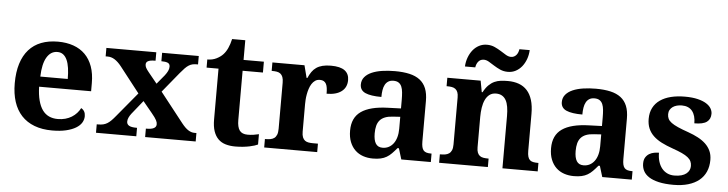

<svg xmlns="http://www.w3.org/2000/svg" viewBox="-47 -979 4572 1205"><g transform="rotate(5 2239.0 -377.0)"><path d="M296.9 -483.9Q254.9 -483.9 230.2 -442.4Q205.6 -400.9 203.1 -320.8H376Q376 -358.9 371.6 -389.2Q367.2 -419.4 357.7 -440.4Q348.1 -461.4 333.3 -472.7Q318.4 -483.9 296.9 -483.9ZM306.2 9.8Q242.7 9.8 194.1 -8.8Q145.5 -27.3 112.8 -62.5Q80.1 -97.7 63.5 -148.7Q46.9 -199.7 46.9 -265.1Q46.9 -335.4 63.5 -388.7Q80.1 -441.9 111.8 -477.5Q143.6 -513.2 189.7 -531Q235.8 -548.8 294.9 -548.8Q349.1 -548.8 392.6 -533.4Q436 -518.1 466.3 -487.8Q496.6 -457.5 512.7 -412.6Q528.8 -367.7 528.8 -308.1V-256.8H201.2Q202.6 -206.5 212.2 -170.4Q221.7 -134.3 238.5 -110.8Q255.4 -87.4 279.5 -76.2Q303.7 -64.9 335 -64.9Q360.8 -64.9 382.8 -71Q404.8 -77.1 422.6 -88.1Q440.4 -99.1 453.9 -114Q467.3 -128.9 476.1 -146Q502.9 -131.3 502.9 -97.2Q502.9 -75.7 491.2 -56.4Q479.5 -37.1 455.1 -22.5Q430.7 -7.8 393.8 1Q356.9 9.8 306.2 9.8Z M1005.9 -453.1Q1005.9 -471.2 991.9 -477.1Q978 -482.9 954.6 -482.9H951.7V-536.1H1182.6V-482.9H1173.8Q1159.2 -482.9 1147.7 -480.2Q1136.2 -477.5 1124.8 -470.5Q1113.3 -463.4 1101.1 -450.9Q1088.9 -438.5 1072.8 -418.9L969.7 -293L1116.7 -106Q1139.6 -77.1 1158.9 -65.2Q1178.2 -53.2 1196.8 -53.2H1210V0H891.6V-53.2H897Q957 -53.2 957 -85.9Q957 -91.8 955.6 -97.7Q954.1 -103.5 950.2 -111.3Q946.3 -119.1 938.7 -129.6Q931.2 -140.1 918.9 -154.8L861.8 -224.1L792 -137.2Q782.7 -125 776.9 -112.3Q771 -99.6 771 -86.9Q771 -70.3 785.2 -61.8Q799.3 -53.2 833 -53.2H835.9V0H582V-53.2H590.8Q608.9 -53.2 622.6 -56.4Q636.2 -59.6 648.2 -66.9Q660.2 -74.2 672.4 -86.4Q684.6 -98.6 699.7 -117.2L825.7 -269L699.7 -430.2Q678.7 -456.5 657.7 -469.7Q636.7 -482.9 613.8 -482.9H600.6V-536.1H915V-482.9H911.6Q894.5 -482.9 883.5 -480.7Q872.6 -478.5 866.2 -474.6Q859.9 -470.7 857.4 -465.3Q855 -460 855 -454.1Q855 -443.4 860.4 -433.3Q865.7 -423.3 877.9 -408.2L933.6 -339.8L981 -397Q992.7 -412.1 999.3 -425.8Q1005.9 -439.5 1005.9 -453.1Z M1530.8 -70.8Q1550.3 -70.8 1568.1 -73.5Q1585.9 -76.2 1601.6 -80.1V-15.1Q1593.8 -11.2 1580.3 -6.8Q1566.9 -2.4 1549.1 1.2Q1531.2 4.9 1508.8 7.3Q1486.3 9.8 1460 9.8Q1426.3 9.8 1398.9 1.7Q1371.6 -6.3 1352.5 -25.1Q1333.5 -43.9 1323.2 -74Q1313 -104 1313 -147.9V-467.8H1237.8V-519Q1270 -519 1295.4 -531.7Q1320.8 -544.4 1335.9 -561Q1366.7 -593.3 1381.8 -660.2H1464.8V-536.1H1592.8V-467.8H1464.8V-158.2Q1464.8 -112.8 1480.2 -91.8Q1495.6 -70.8 1530.8 -70.8Z M1975.6 0H1641.6V-53.2H1644.5Q1661.6 -53.2 1675.8 -55.7Q1689.9 -58.1 1700.2 -65.7Q1710.4 -73.2 1716.1 -87.4Q1721.7 -101.6 1721.7 -125V-415Q1721.7 -437 1716.6 -450.4Q1711.4 -463.9 1701.9 -471.2Q1692.4 -478.5 1679.2 -480.7Q1666 -482.9 1649.4 -482.9H1646.5V-536.1H1848.6L1868.7 -458H1873.5Q1883.3 -480.5 1895 -497.3Q1906.7 -514.2 1923.1 -525.4Q1939.5 -536.6 1961.7 -542.2Q1983.9 -547.9 2014.6 -547.9Q2073.7 -547.9 2101.6 -527.1Q2129.4 -506.3 2129.4 -466.8Q2129.4 -420.9 2096.2 -395.5Q2063 -370.1 2002.4 -370.1Q2002.4 -390.6 2000.2 -406.2Q1998 -421.9 1992.4 -432.1Q1986.8 -442.4 1977.3 -447.8Q1967.8 -453.1 1953.6 -453.1Q1936 -453.1 1923.3 -444.3Q1910.6 -435.5 1901.9 -421.6Q1893.1 -407.7 1887.5 -390.1Q1881.8 -372.6 1878.7 -354.7Q1875.5 -336.9 1874.5 -320.8Q1873.5 -304.7 1873.5 -293V-120.1Q1873.5 -98.1 1878.9 -84.7Q1884.3 -71.3 1893.6 -64.5Q1902.8 -57.6 1915.8 -55.4Q1928.7 -53.2 1943.4 -53.2H1975.6Z M2324.7 -148.9Q2324.7 -106 2338.4 -84.5Q2352.1 -63 2381.3 -63Q2402.8 -63 2420.2 -72Q2437.5 -81.1 2450 -97.7Q2462.4 -114.3 2469 -137.9Q2475.6 -161.6 2475.6 -190.9V-266.1L2430.7 -263.2Q2400.9 -261.7 2380.4 -253.7Q2359.9 -245.6 2347.7 -231.4Q2335.4 -217.3 2330.1 -196.8Q2324.7 -176.3 2324.7 -148.9ZM2413.6 -487.8Q2394.5 -487.8 2381.6 -479.7Q2368.7 -471.7 2360.8 -457.3Q2353 -442.9 2349.9 -423.1Q2346.7 -403.3 2346.7 -379.9Q2279.3 -379.9 2245.4 -395Q2211.4 -410.2 2211.4 -446.8Q2211.4 -474.1 2227.8 -493.7Q2244.1 -513.2 2272.2 -525.4Q2300.3 -537.6 2337.6 -543.2Q2375 -548.8 2417.5 -548.8Q2470.2 -548.8 2509.5 -539.8Q2548.8 -530.8 2575 -510.7Q2601.1 -490.7 2614.3 -458.3Q2627.4 -425.8 2627.4 -378.9V-124Q2627.4 -103.5 2630.6 -89.8Q2633.8 -76.2 2640.6 -68.1Q2647.5 -60.1 2659.2 -56.6Q2670.9 -53.2 2687.5 -53.2H2691.4V0H2505.4L2484.4 -68.8H2475.6Q2459 -48.8 2444.3 -33.9Q2429.7 -19 2413.1 -9.3Q2396.5 0.5 2375.7 5.1Q2355 9.8 2326.7 9.8Q2293.5 9.8 2264.9 0Q2236.3 -9.8 2215.1 -30Q2193.8 -50.3 2181.6 -80.8Q2169.4 -111.3 2169.4 -152.8Q2169.4 -234.4 2225.3 -273.4Q2281.2 -312.5 2393.6 -315.9L2475.6 -318.8V-374Q2475.6 -398.9 2473.6 -419.9Q2471.7 -440.9 2465.3 -456.1Q2459 -471.2 2446.5 -479.5Q2434.1 -487.8 2413.6 -487.8Z M3142.6 0V-329.1Q3142.6 -361.3 3138.4 -386.5Q3134.3 -411.6 3124.8 -428.7Q3115.2 -445.8 3099.9 -454.8Q3084.5 -463.9 3062.5 -463.9Q3037.6 -463.9 3021 -451.2Q3004.4 -438.5 2994.4 -417.2Q2984.4 -396 2980 -367.9Q2975.6 -339.8 2975.6 -309.1V-118.2Q2975.6 -97.2 2980.7 -84.5Q2985.8 -71.8 2995.1 -64.7Q3004.4 -57.6 3017.8 -55.4Q3031.2 -53.2 3047.9 -53.2H3050.8V0H2743.7V-53.2H2745.6Q2762.7 -53.2 2776.9 -55.4Q2791 -57.6 2801.5 -64.9Q2812 -72.3 2817.9 -85.9Q2823.7 -99.6 2823.7 -122.1V-418Q2823.7 -439 2818.6 -451.7Q2813.5 -464.4 2804 -471.4Q2794.4 -478.5 2781.2 -480.7Q2768.1 -482.9 2751.5 -482.9H2748.5V-536.1H2958.5L2971.7 -464.8H2976.6Q2991.7 -493.2 3008.5 -509.8Q3025.4 -526.4 3044.4 -535.2Q3063.5 -543.9 3084.7 -546.4Q3106 -548.8 3129.4 -548.8Q3168 -548.8 3198.7 -537.6Q3229.5 -526.4 3250.7 -502.9Q3272 -479.5 3283.2 -443.1Q3294.4 -406.7 3294.4 -356V-124Q3294.4 -100.6 3298.6 -86.7Q3302.7 -72.8 3311 -65.4Q3319.3 -58.1 3332 -55.7Q3344.7 -53.2 3361.8 -53.2H3364.7V0ZM3134.8 -701.2Q3145.5 -701.2 3154.1 -705.6Q3162.6 -710 3168.7 -717.3Q3174.8 -724.6 3178.5 -734.1Q3182.1 -743.7 3183.6 -753.9H3248.5Q3247.1 -723.6 3237.3 -696.8Q3227.5 -669.9 3211.2 -649.7Q3194.8 -629.4 3172.6 -617.7Q3150.4 -606 3123.5 -606Q3096.7 -606 3075 -615.7Q3053.2 -625.5 3034.4 -637.5Q3015.6 -649.4 2999.3 -659.2Q2982.9 -668.9 2966.8 -668.9Q2955.6 -668.9 2947 -664.6Q2938.5 -660.2 2932.4 -652.8Q2926.3 -645.5 2922.6 -636Q2918.9 -626.5 2917.5 -616.2H2852.5Q2854 -646.5 2864 -673.3Q2874 -700.2 2890.4 -720.5Q2906.7 -740.7 2929.2 -752.4Q2951.7 -764.2 2978.5 -764.2Q3005.4 -764.2 3027.1 -754.4Q3048.8 -744.6 3067.6 -732.7Q3086.4 -720.7 3102.8 -710.9Q3119.1 -701.2 3134.8 -701.2Z M3590.8 -148.9Q3590.8 -106 3604.5 -84.5Q3618.2 -63 3647.5 -63Q3668.9 -63 3686.3 -72Q3703.6 -81.1 3716.1 -97.7Q3728.5 -114.3 3735.1 -137.9Q3741.7 -161.6 3741.7 -190.9V-266.1L3696.8 -263.2Q3667 -261.7 3646.5 -253.7Q3626 -245.6 3613.8 -231.4Q3601.6 -217.3 3596.2 -196.8Q3590.8 -176.3 3590.8 -148.9ZM3679.7 -487.8Q3660.6 -487.8 3647.7 -479.7Q3634.8 -471.7 3627 -457.3Q3619.1 -442.9 3616 -423.1Q3612.8 -403.3 3612.8 -379.9Q3545.4 -379.9 3511.5 -395Q3477.5 -410.2 3477.5 -446.8Q3477.5 -474.1 3493.9 -493.7Q3510.3 -513.2 3538.3 -525.4Q3566.4 -537.6 3603.8 -543.2Q3641.1 -548.8 3683.6 -548.8Q3736.3 -548.8 3775.6 -539.8Q3814.9 -530.8 3841.1 -510.7Q3867.2 -490.7 3880.4 -458.3Q3893.6 -425.8 3893.6 -378.9V-124Q3893.6 -103.5 3896.7 -89.8Q3899.9 -76.2 3906.7 -68.1Q3913.6 -60.1 3925.3 -56.6Q3937 -53.2 3953.6 -53.2H3957.5V0H3771.5L3750.5 -68.8H3741.7Q3725.1 -48.8 3710.4 -33.9Q3695.8 -19 3679.2 -9.3Q3662.6 0.5 3641.8 5.1Q3621.1 9.8 3592.8 9.8Q3559.6 9.8 3531 0Q3502.4 -9.8 3481.2 -30Q3460 -50.3 3447.8 -80.8Q3435.5 -111.3 3435.5 -152.8Q3435.5 -234.4 3491.5 -273.4Q3547.4 -312.5 3659.7 -315.9L3741.7 -318.8V-374Q3741.7 -398.9 3739.7 -419.9Q3737.8 -440.9 3731.4 -456.1Q3725.1 -471.2 3712.6 -479.5Q3700.2 -487.8 3679.7 -487.8Z M4220.7 9.8Q4166.5 9.8 4128.2 1Q4089.8 -7.8 4065.7 -23.4Q4041.5 -39.1 4030.5 -60.5Q4019.5 -82 4019.5 -106.9Q4019.5 -131.3 4029.1 -146.2Q4038.6 -161.1 4053 -169.4Q4067.4 -177.7 4083.5 -180.4Q4099.6 -183.1 4112.8 -183.1Q4112.8 -151.9 4120.6 -127Q4128.4 -102.1 4142.6 -84.7Q4156.7 -67.4 4176.5 -58.1Q4196.3 -48.8 4220.7 -48.8Q4246.6 -48.8 4265.4 -54.2Q4284.2 -59.6 4296.1 -69.1Q4308.1 -78.6 4314 -91.1Q4319.8 -103.5 4319.8 -117.2Q4319.8 -133.8 4313.7 -146.7Q4307.6 -159.7 4293.5 -171.1Q4279.3 -182.6 4255.6 -193.6Q4231.9 -204.6 4196.8 -216.8Q4156.2 -231 4125.2 -246.8Q4094.2 -262.7 4073 -283Q4051.8 -303.2 4040.8 -329.3Q4029.8 -355.5 4029.8 -389.2Q4029.8 -429.2 4045.2 -459Q4060.5 -488.8 4088.9 -508.5Q4117.2 -528.3 4156.7 -538.1Q4196.3 -547.9 4244.6 -547.9Q4292 -547.9 4325.2 -539.8Q4358.4 -531.7 4379.4 -518.6Q4400.4 -505.4 4410.2 -488.8Q4419.9 -472.2 4419.9 -455.1Q4419.9 -421.4 4396.2 -403.8Q4372.6 -386.2 4317.9 -386.2Q4317.9 -436 4295.7 -463.6Q4273.4 -491.2 4230 -491.2Q4213.9 -491.2 4199 -487.3Q4184.1 -483.4 4173.1 -475.6Q4162.1 -467.8 4155.5 -456.3Q4148.9 -444.8 4148.9 -429.2Q4148.9 -413.1 4155 -400.4Q4161.1 -387.7 4176.5 -376.2Q4191.9 -364.7 4218.3 -353Q4244.6 -341.3 4285.6 -327.1Q4318.8 -315.4 4346.9 -300.5Q4375 -285.6 4395.3 -266.4Q4415.5 -247.1 4426.8 -222.4Q4438 -197.8 4438 -166Q4438 -124.5 4423.6 -91.8Q4409.2 -59.1 4381.3 -36.6Q4353.5 -14.2 4313 -2.2Q4272.5 9.8 4220.7 9.8Z"/></g></svg>

Font: Droid Serif
Style: Bold
Weight: 700
Designer: Monotype Design team
Foundry: Monotype Imaging Inc.
Version: Version 1.03